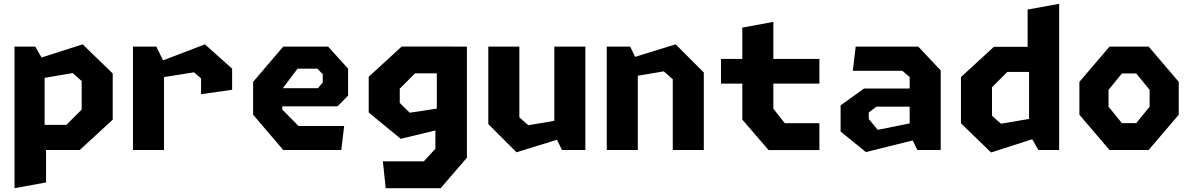

<svg xmlns="http://www.w3.org/2000/svg" viewBox="-20 -785 6240 1005"><path d="M56 200 221 170V0H397.5L570 -158.5V-400.5L412.5 -553L197.5 -484L164.5 -541H56ZM213.5 -131.5V-377.5L360.5 -402.5L407.5 -361V-211.5L327.5 -131.5Z M1032.5 -292 1195 -315V-425.5L1052.5 -553L833.5 -469L798.5 -541H676V0H838.5V-381.5L995.5 -406.5L1032.5 -374.5Z M1462.5 0H1766.5L1781.5 -125.5H1542.5L1457.5 -211.5V-228.5H1747L1802 -284.5V-425.5L1697.5 -541H1462.5L1305 -356.5V-184.5ZM1460.5 -323.5 1537.5 -425.5H1641.5L1669.5 -396.5V-353.5L1644.5 -323.5Z M1999 200H2286.5L2424 40.5V-541H2345V-541.5H2082.5L1910 -383V-196L2077.5 -58.5L2259 -102V-6.5L2198.5 59.5H1984ZM2072.5 -246.5V-321L2152.5 -401H2266.5V-216.5L2124.5 -195Z M2698.5 -541H2536V-135.5L2683.5 12L2895.5 -53.5L2921.5 0H3044V-541H2881.5V-152.5L2745.5 -129.5L2698.5 -171Z M3501.5 0H3664V-405.5L3516.5 -553L3304.5 -487.5L3278.5 -541H3156V0H3318.5V-388.5L3454.5 -411.5L3501.5 -370Z M4003 0.5H4269V-140H4088L4028 -216V-347.5H4269V-476.5H4028V-670.5L3865.5 -640.5V-476.5H3754V-347.5H3865.5V-159Z M4781.5 0H4904V-416.5L4786.5 -541H4459L4444 -414.5H4703L4741.5 -382V-321.5H4502.5L4380 -233.5V-96.5L4512.5 11L4757.5 -50ZM4527.5 -162V-196.5L4567.5 -226.5H4741.5V-139L4574.5 -105.5Z M5415.5 0H5524V-765L5359 -735V-540H5182.5L5010 -381.5V-139.5L5167.5 13L5383 -56ZM5172.5 -179V-328.5L5252.5 -408.5H5366.5V-162.5L5219.5 -137.5Z M5787.5 0H5992.5L6150 -184.5V-356.5L5992.5 -541H5787.5L5630 -356.5V-184.5ZM5782.5 -226.5V-314.5L5852.5 -400.5H5927.5L5997.5 -314.5V-226.5L5927.5 -140.5H5852.5Z"/></svg>

Font: Monaspace Krypton ExtraBold
Style: Regular
Weight: 800
Designer: Riley Cran & the Lettermatic Team
Foundry: Lettermatic
Version: Version 1.101 (Monaspace Krypton)